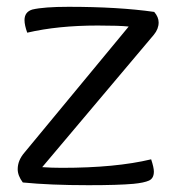

<svg xmlns="http://www.w3.org/2000/svg" viewBox="-20 -540 511 564"><path d="M433 -505Q446 -490 446 -474Q446 -455 432 -438L104 -49Q132 -47 162 -47Q320 -47 424 -72Q432 -48 432 -36Q432 -16 417.5 -9.5Q403 -3 372 0Q328 4 240 4Q127 4 47 -4Q32 -24 32 -43Q32 -69 52 -92L358 -462Q331 -465 267 -465Q150 -465 60 -444Q52 -466 52 -481Q52 -505 75 -512Q109 -520 181 -520Q328 -520 433 -505Z"/></svg>

Font: Overlock SC
Style: Regular
Weight: 400
Designer: Dario Muhafara
Foundry: Dario Manuel Muhafara
Version: Version 1.001